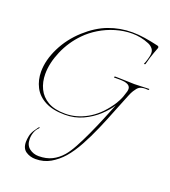

<svg xmlns="http://www.w3.org/2000/svg" viewBox="-150 -653 939 1059"><g transform="rotate(20 319.5 -123.0)"><path d="M180 297Q148 297 123.5 280.5Q99 264 99 226Q99 210 103 190.5Q107 171 120 152L136 129Q141 123 142.5 124.5Q144 126 142 130Q130 142 125 152Q118 166 115.5 179Q113 192 113 203Q113 240 136.5 258Q160 276 191 276Q236 276 269 259.5Q302 243 328 213Q348 190 370 149.5Q392 109 414.5 60Q437 11 458 -39.5Q479 -90 496 -133Q476 -101 439.5 -67Q403 -33 354.5 -10.5Q306 12 249 12Q178 12 132.5 -12Q87 -36 66 -77Q45 -118 45 -167Q45 -235 81 -308Q117 -381 180 -438Q242 -494 307.5 -518.5Q373 -543 445 -543Q481 -543 519 -537Q557 -531 596 -522Q607 -520 607 -513Q607 -511 606.5 -509Q606 -507 605 -505Q599 -490 594 -475.5Q589 -461 584 -446L572 -403Q571 -401 567 -400.5Q563 -400 564 -403Q568 -410 574 -430.5Q580 -451 581 -461Q584 -482 573.5 -495.5Q563 -509 546 -516Q498 -536 446 -536Q398 -536 349.5 -521.5Q301 -507 259 -481.5Q217 -456 186 -424Q132 -369 101.5 -298Q71 -227 71 -163Q71 -116 89.5 -77.5Q108 -39 147 -16.5Q186 6 249 6Q313 6 374.5 -28Q436 -62 484 -130Q494 -143 506.5 -166.5Q519 -190 529 -226Q530 -230 530.5 -233.5Q531 -237 531 -241Q531 -252 523 -260Q515 -268 495 -272Q479 -274 462.5 -274Q446 -274 436 -274Q432 -274 434 -277.5Q436 -281 439 -281Q448 -281 465.5 -280.5Q483 -280 502 -279.5Q521 -279 535.5 -278.5Q550 -278 552 -278Q573 -278 596.5 -279.5Q620 -281 638 -281Q640 -281 638.5 -277.5Q637 -274 635 -274Q631 -274 627 -274.5Q623 -275 618 -275Q606 -275 593.5 -271.5Q581 -268 571 -256Q566 -250 558.5 -238.5Q551 -227 543 -207Q524 -162 501.5 -104Q479 -46 453 14Q427 74 398 127Q369 180 337 217Q306 252 267.5 274.5Q229 297 180 297Z"/></g></svg>

Font: Explora
Style: Regular
Weight: 400
Designer: Robert E. Leuschke
Foundry: Robert E. Leuschke
Version: Version 1.010